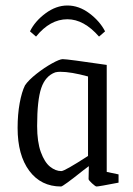

<svg xmlns="http://www.w3.org/2000/svg" viewBox="-20 -669 482 698"><path d="M44 -204Q44 -253 51.5 -294Q59 -335 71 -359Q84 -378 112.5 -400.5Q141 -423 169 -438.5Q197 -454 208 -454Q225 -454 368 -433V-44L411 -35V-5Q339 9 331 9Q327 9 314.5 -2.5Q302 -14 302 -18L303 -65L283 -50Q209 9 202 9Q129 9 86.5 -48Q44 -105 44 -204ZM300 -102V-391Q238 -408 199 -408Q189 -408 181 -406Q145 -393 130 -349Q115 -305 115 -211Q115 -153 128.5 -116Q142 -79 162 -63Q182 -47 203 -47Q215 -47 300 -102ZM89 -555Q107 -592 145.5 -620.5Q184 -649 225 -649Q267 -649 305 -620.5Q343 -592 362 -555L340 -536Q285 -599 225 -599Q162 -599 111 -536Z"/></svg>

Font: Grenze Light
Style: Regular
Weight: 300
Designer: Renata Polastri
Foundry: Omnibus-Type
Version: Version 1.002; ttfautohint (v1.8)